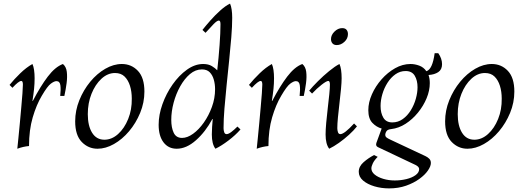

<svg xmlns="http://www.w3.org/2000/svg" viewBox="-20 -810 2913 1065"><path d="M76 15Q78 -6 82 -43.5Q86 -81 90 -126Q94 -171 98 -214.5Q102 -258 104.5 -292Q107 -326 107 -341Q107 -361 98 -361Q84 -361 49 -323L33 -339Q59 -371 92.5 -403.5Q126 -436 160 -455Q166 -442 169 -421.5Q172 -401 172 -376Q172 -346 169 -317Q166 -288 160 -250H162Q204 -331 245 -385Q286 -439 329 -455Q347 -440 350.5 -412Q354 -384 349.5 -349Q345 -314 337 -278H314Q318 -313 315 -336.5Q312 -360 293 -360Q281 -360 262 -346Q243 -332 212 -279Q182 -229 161.5 -159Q141 -89 141 0Q108 3 76 15Z M521 15Q470 15 433.5 -22.5Q397 -60 397 -137Q397 -197 420 -254Q443 -311 480.5 -356.5Q518 -402 564 -428.5Q610 -455 656 -455Q709 -455 745 -417Q781 -379 781 -302Q781 -241 757.5 -184Q734 -127 696 -82Q658 -37 612 -11Q566 15 521 15ZM559 -35Q600 -35 635 -66.5Q670 -98 691 -150Q712 -202 711 -263Q711 -302 701 -334Q691 -366 671 -385.5Q651 -405 618 -405Q577 -405 542.5 -373Q508 -341 487.5 -289.5Q467 -238 467 -177Q467 -112 491 -73.5Q515 -35 559 -35Z M960 15Q914 15 887 -20.5Q860 -56 860 -118Q860 -173 881 -232Q902 -291 937.5 -341.5Q973 -392 1017 -423.5Q1061 -455 1107 -455Q1136 -455 1155 -443.5Q1174 -432 1185 -420Q1193 -491 1198 -560Q1203 -629 1203 -676Q1203 -696 1194 -696Q1184 -696 1165 -676.5Q1146 -657 1120 -628L1103 -644Q1121 -667 1147 -696.5Q1173 -726 1202 -752Q1231 -778 1256 -790Q1262 -777 1265 -756.5Q1268 -736 1268 -711Q1268 -664 1263 -603Q1258 -542 1251 -474Q1244 -406 1237 -338Q1230 -270 1225 -208.5Q1220 -147 1220 -99Q1220 -88 1223.5 -77Q1227 -66 1237 -66Q1247 -66 1262.5 -77.5Q1278 -89 1297 -108L1314 -92Q1286 -60 1247 -30.5Q1208 -1 1175 15Q1155 -11 1155 -64Q1155 -84 1156.5 -106Q1158 -128 1160 -150H1158Q1120 -79 1067 -32Q1014 15 960 15ZM990 -45Q1019 -45 1051 -68Q1083 -91 1110.5 -130Q1138 -169 1155.5 -217Q1173 -265 1173 -315Q1173 -343 1166 -368Q1159 -393 1143.5 -409Q1128 -425 1100 -425Q1064 -425 1033.5 -399Q1003 -373 979.5 -331Q956 -289 943 -240Q930 -191 930 -145Q930 -102 943.5 -73.5Q957 -45 990 -45Z M1404 15Q1406 -6 1410 -43.5Q1414 -81 1418 -126Q1422 -171 1426 -214.5Q1430 -258 1432.5 -292Q1435 -326 1435 -341Q1435 -361 1426 -361Q1412 -361 1377 -323L1361 -339Q1387 -371 1420.5 -403.5Q1454 -436 1488 -455Q1494 -442 1497 -421.5Q1500 -401 1500 -376Q1500 -346 1497 -317Q1494 -288 1488 -250H1490Q1532 -331 1573 -385Q1614 -439 1657 -455Q1675 -440 1678.5 -412Q1682 -384 1677.5 -349Q1673 -314 1665 -278H1642Q1646 -313 1643 -336.5Q1640 -360 1621 -360Q1609 -360 1590 -346Q1571 -332 1540 -279Q1510 -229 1489.5 -159Q1469 -89 1469 0Q1436 3 1404 15Z M1806 15Q1786 -11 1786 -64Q1786 -90 1789.5 -129Q1793 -168 1798 -210Q1803 -252 1806.5 -287Q1810 -322 1810 -341Q1810 -361 1801 -361Q1791 -361 1764 -340Q1737 -319 1711 -291L1695 -307Q1713 -329 1743 -359Q1773 -389 1806 -416Q1839 -443 1863 -455Q1869 -442 1872 -421.5Q1875 -401 1875 -376Q1875 -354 1871.5 -316.5Q1868 -279 1863 -237.5Q1858 -196 1854.5 -159Q1851 -122 1851 -99Q1851 -88 1854.5 -77Q1858 -66 1868 -66Q1890 -66 1944 -125L1960 -109Q1943 -87 1916 -62.5Q1889 -38 1860 -17.5Q1831 3 1806 15ZM1848 -560Q1832 -560 1824 -569.5Q1816 -579 1816 -593Q1816 -616 1835.5 -635Q1855 -654 1878 -654Q1895 -654 1902.5 -644.5Q1910 -635 1910 -621Q1910 -596 1890.5 -578Q1871 -560 1848 -560Z M2138 235Q2095 235 2056.5 223.5Q2018 212 1994 191.5Q1970 171 1970 143Q1970 113 1997 89.5Q2024 66 2055 50L2075 60Q2056 79 2048 96Q2040 113 2040 124Q2040 143 2058 158Q2076 173 2106 182Q2136 191 2170 191Q2203 191 2234 183.5Q2265 176 2285 161.5Q2305 147 2305 128Q2305 115 2285 105L2076 6Q2062 -1 2068 -18L2097 -97Q2068 -105 2045.5 -128.5Q2023 -152 2023 -199Q2023 -242 2043 -287Q2063 -332 2096.5 -370Q2130 -408 2171.5 -431.5Q2213 -455 2257 -455Q2281 -455 2305.5 -446Q2330 -437 2345 -415Q2379 -425 2391 -515H2411Q2432 -485 2432 -454Q2432 -424 2411 -410Q2390 -396 2357 -394Q2364 -374 2364 -349Q2364 -308 2346.5 -265.5Q2329 -223 2298.5 -185.5Q2268 -148 2230 -123.5Q2192 -99 2150 -94Q2130 -92 2123.5 -82Q2117 -72 2117 -63Q2117 -53 2124 -47.5Q2131 -42 2144 -36L2340 56Q2351 61 2360.5 70Q2370 79 2370 94Q2370 112 2353.5 136Q2337 160 2306 182.5Q2275 205 2232.5 220Q2190 235 2138 235ZM2156 -131Q2188 -131 2214 -149.5Q2240 -168 2258.5 -198Q2277 -228 2286.5 -262Q2296 -296 2296 -326Q2296 -364 2280.5 -390Q2265 -416 2230 -416Q2199 -416 2173.5 -398Q2148 -380 2129.5 -351Q2111 -322 2101 -288Q2091 -254 2091 -222Q2091 -183 2106.5 -157Q2122 -131 2156 -131Z M2573 15Q2522 15 2485.5 -22.5Q2449 -60 2449 -137Q2449 -197 2472 -254Q2495 -311 2532.5 -356.5Q2570 -402 2616 -428.5Q2662 -455 2708 -455Q2761 -455 2797 -417Q2833 -379 2833 -302Q2833 -241 2809.5 -184Q2786 -127 2748 -82Q2710 -37 2664 -11Q2618 15 2573 15ZM2611 -35Q2652 -35 2687 -66.5Q2722 -98 2743 -150Q2764 -202 2763 -263Q2763 -302 2753 -334Q2743 -366 2723 -385.5Q2703 -405 2670 -405Q2629 -405 2594.5 -373Q2560 -341 2539.5 -289.5Q2519 -238 2519 -177Q2519 -112 2543 -73.5Q2567 -35 2611 -35Z"/></svg>

Font: Bona Nova
Style: Italic
Weight: 400
Italic angle: -4°
Designer: Mateusz Machalski
Foundry: Capitalics
Version: Version 4.001; ttfautohint (v1.8.3)